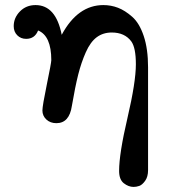

<svg xmlns="http://www.w3.org/2000/svg" viewBox="-20 -475 668 756"><path d="M34 -372Q34 -405 58.5 -430Q83 -455 120 -455Q200 -455 223 -338Q286 -455 387 -455Q417 -455 444.5 -444.5Q472 -434 500.5 -409Q529 -384 546 -333Q563 -282 563 -210V195Q563 221 551.5 237Q540 253 528.5 257Q517 261 506 261Q486 261 467.5 246.5Q449 232 449 198Q449 130 482 -11Q515 -152 515 -222Q515 -287 497 -312Q471 -347 420 -347Q386 -347 361 -328.5Q336 -310 318 -269.5Q300 -229 288 -181.5Q276 -134 263 -58Q253 10 202 10Q178 10 162.5 -4.5Q147 -19 147 -40Q147 -58 164.5 -143Q182 -228 182 -238Q182 -334 130 -355Q117 -322 83 -322Q62 -322 48 -336Q34 -350 34 -372Z"/></svg>

Font: CMU Serif
Style: Bold
Weight: 700
Version: Version 0.7.0